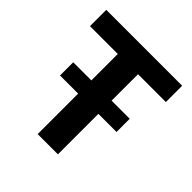

<svg xmlns="http://www.w3.org/2000/svg" viewBox="-183 -826 966 966"><g transform="rotate(45 300.0 -343.0)"><path d="M228 0V-570H30V-686H570V-570H372V0ZM99 -288V-382H501V-288Z"/></g></svg>

Font: Chivo Mono SemiBold
Style: Regular
Weight: 600
Monospace: yes
Designer: Hector Gatti
Foundry: Omnibus-Type
Version: Version 1.008